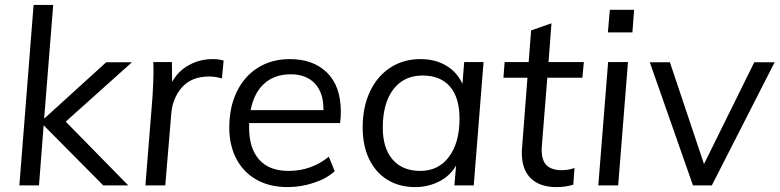

<svg xmlns="http://www.w3.org/2000/svg" viewBox="-20 -756 3179 783"><path d="M248 -260 503 0H401L158 -245L139 0H59L117 -736H197L160 -272L413 -502H518Z M892 -509 885 -436Q859 -444 833 -444Q760 -444 721 -398.5Q682 -353 678 -287L654 0H573L602 -362Q606 -430 606 -464Q606 -490 605 -503H681L682 -422Q706 -466 750.5 -490.5Q795 -515 847 -515Q873 -515 892 -509Z M996 -254V-234Q996 -151 1037 -105Q1078 -59 1156 -59Q1250 -59 1321 -117L1345 -58Q1313 -28 1260 -10.5Q1207 7 1153 7Q1080 7 1026.5 -23Q973 -53 944 -108Q915 -163 915 -236Q915 -318 945.5 -381.5Q976 -445 1032 -480Q1088 -515 1162 -515Q1258 -515 1314 -459.5Q1370 -404 1370 -300Q1370 -278 1367 -254ZM1002 -307H1299Q1300 -377 1264.5 -415Q1229 -453 1166 -453Q1100 -453 1058 -415.5Q1016 -378 1002 -307Z M1952 -503 1912 0H1833L1840 -81Q1816 -39 1771 -16Q1726 7 1673 7Q1609 7 1560.5 -22.5Q1512 -52 1485.5 -107Q1459 -162 1459 -236Q1459 -319 1488.5 -382Q1518 -445 1571.5 -480Q1625 -515 1695 -515Q1755 -515 1799.5 -488.5Q1844 -462 1866 -414L1873 -503ZM1854 -272Q1854 -358 1815 -403Q1776 -448 1703 -448Q1627 -448 1584 -391.5Q1541 -335 1541 -235Q1541 -152 1581 -105.5Q1621 -59 1694 -59Q1768 -59 1811 -116.5Q1854 -174 1854 -272Z M2190 -164 2189 -147Q2189 -100 2210 -81Q2231 -62 2270 -62Q2299 -62 2323 -71L2318 -3Q2288 7 2249 7Q2182 7 2145 -28.5Q2108 -64 2108 -133Q2108 -146 2109 -153L2131 -439H2033L2038 -503H2136L2146 -632L2229 -661L2217 -503H2361L2355 -439H2212Z M2460 -503H2541L2501 0H2420ZM2566 -716 2559 -624H2459L2467 -716Z M3139 -502 2883 0H2806L2630 -502H2712L2851 -87L3056 -502Z"/></svg>

Font: Muli
Style: Italic
Weight: 400
Italic angle: -4.541°
Designer: Vernon Adams
Foundry: Vernon Adams
Version: Version 2.001